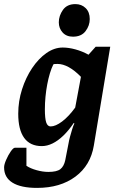

<svg xmlns="http://www.w3.org/2000/svg" viewBox="-55 -745 576 937"><path d="M126 172Q47 172 6 146.5Q-35 121 -35 72Q-35 58 -25 35Q-15 12 -2.5 -6Q10 -24 18 -24H74V64Q93 77 123.5 85.5Q154 94 181 94Q222 94 239.5 80.5Q257 67 263.5 36.5Q270 6 279 -43Q282 -61 287 -79Q292 -97 297 -113.5Q302 -130 308 -143L305 -145Q280 -108 254 -83Q228 -58 201.5 -45Q175 -32 149 -32Q92 -32 63 -72Q34 -112 34 -190Q34 -251 52.5 -309Q71 -367 102 -413Q133 -459 171.5 -486Q210 -513 251 -513Q280 -513 313 -504Q346 -495 377 -478L412 -517H483L403 -35Q387 62 313 117Q239 172 126 172ZM192 -128Q216 -128 248 -152Q280 -176 312 -220L340 -370Q310 -401 281 -417Q252 -433 226 -433Q216 -433 211 -432.5Q206 -432 205 -430Q196 -412 188.5 -387Q181 -362 175.5 -333Q170 -304 167 -273Q164 -242 164 -211Q164 -167 170.5 -147.5Q177 -128 192 -128ZM301 -566Q269 -566 250.5 -586.5Q232 -607 232 -636Q232 -668 252 -696.5Q272 -725 313 -725Q343 -725 363 -705.5Q383 -686 383 -652Q383 -620 362.5 -593Q342 -566 301 -566Z"/></svg>

Font: Faustina VF Beta
Style: Italic
Weight: 400
Italic angle: -8°
Designer: Alfonso Garcia
Foundry: Omnibus-Type
Version: Version 1.006